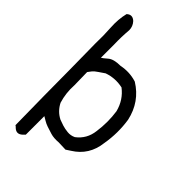

<svg xmlns="http://www.w3.org/2000/svg" viewBox="-264 -838 1029 1029"><g transform="rotate(45 250.0 -323.5)"><path d="M55.7 -750Q81.1 -773.4 107.4 -749Q127 -727.5 127 -699.2Q122.1 -642.6 124 -585Q124 -535.2 124 -487.3Q132.8 -492.2 155.3 -511.7Q177.7 -531.2 229.5 -531.2Q287.1 -543 342.8 -525.4Q437.5 -466.8 461.9 -355.5Q475.6 -266.6 460 -176.8Q448.2 -74.2 363.3 -21.5Q350.6 -12.7 337.9 -4.9Q311.5 -5.9 285.2 -6.8Q250 -3.9 225.6 -11.2Q201.2 -18.6 184.1 -24.4Q167 -30.3 154.3 -38.1Q141.6 -45.9 130.9 -51.8V18.6V88.9Q124 95.7 119.1 100.6Q92.8 125 67.4 101.6Q62.5 95.7 55.7 91.8Q53.7 -21.5 52.7 -132.8Q51.8 -328.1 48.8 -521.5Q50.8 -578.1 46.9 -638.2Q43 -698.2 55.7 -750ZM314.5 -453.1Q256.8 -465.8 201.2 -446.3Q184.6 -434.6 167.5 -423.3Q150.4 -412.1 141.1 -400.9Q131.8 -389.6 126 -380.9Q127 -332 127.9 -283.2Q124 -220.7 141.6 -164.1Q163.1 -121.1 205.1 -99.6Q219.7 -93.8 238.3 -87.9Q256.8 -82 280.3 -79.6Q303.7 -77.1 326.2 -87.9Q377.9 -127 385.7 -193.4Q396.5 -269.5 385.7 -343.8Q368.2 -412.1 314.5 -453.1Z"/></g></svg>

Font: JasonHandwriting1
Style: Regular
Weight: 400
Version: Version 1.48.20